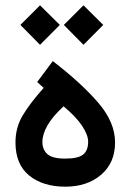

<svg xmlns="http://www.w3.org/2000/svg" viewBox="-20 -703 490 721"><path d="M178.2 -473.6Q284.7 -391.6 348.4 -317.9Q412.1 -244.1 412.1 -168Q412.1 -91.8 359.9 -46.9Q307.6 -2 225.1 -2Q141.1 -2 89.6 -43.9Q38.1 -85.9 38.1 -168Q38.1 -224.1 65.2 -269.5Q92.3 -314.9 144 -373L119.6 -395ZM218.8 -303.7Q176.8 -265.1 158 -231.7Q139.2 -198.2 139.2 -170.4Q139.2 -141.1 158 -124.3Q176.8 -107.4 224.6 -107.4Q273.4 -107.4 292.2 -122.6Q311 -137.7 311 -170.9Q311 -195.8 288.8 -229.7Q266.6 -263.7 218.8 -303.7ZM219.7 -609.4 293.5 -683.1 367.7 -609.4 293.5 -534.7ZM56.6 -609.4 130.4 -683.1 204.6 -609.4 130.4 -534.7Z"/></svg>

Font: Vazir Medium FD-WOL
Style: Medium-FD-WOL
Weight: 500
Designer: Saber Rastikerdar
Foundry: Saber Rastikerdar
Version: Version 30.0.0